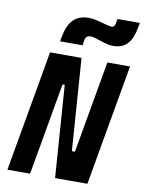

<svg xmlns="http://www.w3.org/2000/svg" viewBox="-101 -1014 811 1083"><g transform="rotate(10 305.0 -472.5)"><path d="M291.5 0H476.6L598.6 -693.4H468.8L376 -166H358.4L320.8 -693.4H140.6L18.6 0H148.4L241.2 -527.3H253.9ZM185.5 -764.6H313.5L318.8 -793.9C322.3 -813.5 332 -821.8 351.6 -821.8C379.9 -821.8 438.5 -791 482.9 -791C552.7 -791 590.3 -830.6 606 -920.4L610.4 -944.8H482.4L478 -919.4C475.1 -903.3 468.3 -896.5 457.5 -896.5C430.2 -896.5 368.7 -923.3 324.7 -923.3C248 -923.3 206.5 -882.3 189.9 -789.1Z"/></g></svg>

Font: Cascadia Mono PL
Style: Bold Italic
Weight: 700
Italic angle: -10°
Monospace: yes
Designer: Aaron Bell
Foundry: Saja Typeworks
Version: Version 2404.023